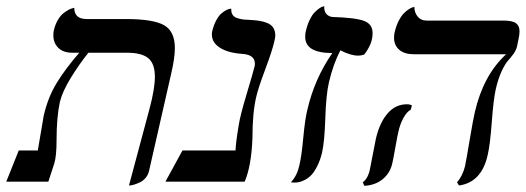

<svg xmlns="http://www.w3.org/2000/svg" viewBox="-63 -582 1684 615"><path d="M350.1 12.2 416 -233.9Q433.1 -297.9 433.1 -335.9Q433.1 -377.9 412.1 -395.5Q391.1 -413.1 344.2 -413.1H220.2Q191.4 -377.4 164.3 -333.5Q137.2 -289.6 128.9 -255.9Q118.2 -206.5 118.2 -133.8Q118.2 -82 110.8 -58.1L91.8 0H-43L-2.9 -100.1H58.1Q76.2 -209 77.1 -211.9Q90.8 -271 118.7 -316.4Q146.5 -361.8 190.9 -413.1H168.9Q139.6 -413.1 123.8 -428.7Q107.9 -444.3 107.9 -469.2Q107.9 -480 109.9 -486.8Q114.3 -504.4 122.3 -518.1Q130.4 -531.7 139.2 -538.8Q147.9 -545.9 156.2 -550.3Q164.6 -554.7 169.9 -555.7L174.8 -557.1Q174.8 -521 214.8 -521H340.8Q427.2 -521 462.2 -501.5Q497.1 -481.9 497.1 -428.2Q497.1 -396 484.9 -344.2L414.1 -33.2Q411.1 -21.5 403.6 -12.5Q396 -3.4 387.2 1Q378.4 5.4 369.9 8.3Q361.3 11.2 355.5 11.7Z M757.8 -272Q745.6 -221.2 745.6 -139.2Q742.2 -50.3 720.7 0H466.8L521.5 -100.1H691.4Q692.4 -126 701.7 -181.2Q706.5 -212.9 727.1 -281Q747.6 -349.1 752.4 -369.1Q753.4 -373 753.4 -377.9Q753.4 -405.8 715.8 -409.2Q668.5 -412.1 642.1 -428.7Q615.7 -445.3 615.7 -471.2Q615.7 -479 616.7 -481.9Q621.6 -502 629.6 -516.8Q637.7 -531.7 645.8 -538.6Q653.8 -545.4 661.1 -549.3Q668.5 -553.2 672.9 -553.7L677.7 -554.2Q677.2 -542.5 681.9 -534.9Q686.5 -527.3 697.3 -523.9Q708 -520.5 716.6 -519.5Q725.1 -518.6 739.7 -518.1Q756.8 -517.1 769 -515.1Q781.2 -513.2 793.7 -508.1Q806.2 -502.9 812.5 -492.9Q818.8 -482.9 818.8 -467.8Q818.8 -461.9 815.4 -448.2Q809.1 -419.9 786.9 -360.6Q764.6 -301.3 757.8 -272Z M895.5 -50.8Q902.8 -79.6 908.4 -140.4Q914.1 -201.2 921.4 -230Q944.3 -329.6 1001.5 -412.1Q914.6 -412.1 914.6 -463.9Q914.6 -476.1 916.5 -481.9Q921.4 -502.9 929.2 -518.8Q937 -534.7 944.8 -542.5Q952.6 -550.3 959.7 -555.2Q966.8 -560.1 971.2 -561L975.6 -562Q974.1 -533.7 999.5 -527.8Q1075.7 -525.4 1103 -515.1Q1130.4 -504.9 1130.4 -476.1Q1130.4 -462.4 1126.5 -449.2Q1125 -442.4 1117.7 -428.7Q1110.4 -415 1103.5 -407.2Q1093.3 -403.8 1084.5 -403.8Q1060.1 -403.8 1027.3 -420.9Q1004.4 -377 990.7 -318.8Q981.4 -278.8 979 -203.9Q976.6 -128.9 968.8 -94.2Q962.9 -69.3 953.6 -50.8Q944.3 -32.2 935.1 -22.2Q925.8 -12.2 914.6 -6.3Q903.3 -0.5 895.3 1.2Q887.2 2.9 879.4 2.9L868.7 2Q888.7 -19.5 895.5 -50.8Z M1524.9 -295.9Q1517.6 -263.2 1512.2 -190.4Q1506.8 -117.7 1499 -85Q1479.5 2 1407.2 12.2L1400.9 2Q1418.9 -19 1426.3 -48.8Q1430.2 -66.9 1441.4 -133.5Q1452.6 -200.2 1458 -223.1Q1485.4 -341.3 1558.1 -408.2H1263.2Q1232.4 -408.2 1215.8 -422.6Q1199.2 -437 1199.2 -460.9Q1199.2 -473.1 1201.2 -479Q1206.1 -500 1214.4 -515.9Q1222.7 -531.7 1231 -539.8Q1239.3 -547.9 1246.8 -552.7Q1254.4 -557.6 1259.3 -558.6L1264.2 -560.1Q1264.2 -542 1274.7 -529.1Q1285.2 -516.1 1303.2 -516.1H1549.3Q1578.1 -516.1 1589.6 -507.8Q1601.1 -499.5 1601.1 -481.9Q1601.1 -471.2 1598.1 -458L1593.3 -434.1Q1590.3 -421.4 1581.8 -409.4Q1573.2 -397.5 1564.2 -387.7Q1555.2 -377.9 1543.9 -354Q1532.7 -330.1 1524.9 -295.9ZM1212.9 -159.2Q1210.4 -149.4 1203.1 -108.4Q1195.8 -67.4 1193.4 -58.1Q1186.5 -27.8 1163.1 -8.3Q1139.6 11.2 1104 13.2L1099.1 2Q1116.7 -11.7 1122.1 -41Q1124 -51.3 1131.8 -90.8Q1139.6 -130.4 1141.1 -138.2Q1153.3 -189.9 1178.7 -219Q1204.1 -248 1240.2 -248Q1251 -248 1256.3 -244.1L1252.9 -231Q1239.7 -223.6 1229 -203.9Q1218.3 -184.1 1212.9 -159.2Z"/></svg>

Font: Common Serif SemiBold
Style: Italic
Weight: 600
Italic angle: -12°
Designer: Philipp H. Poll, Khaled Hosny
Foundry: Stefan Peev, Context Ltd.
Version: Version 1.026